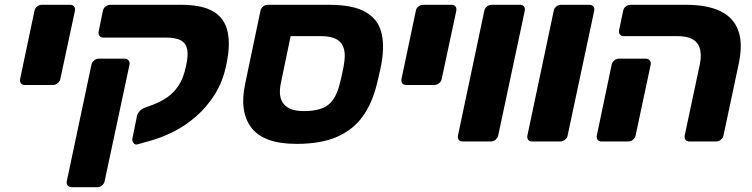

<svg xmlns="http://www.w3.org/2000/svg" viewBox="-20 -591 3141 802"><path d="M83 -236Q72 -236 67 -243.5Q62 -251 64 -261L124 -546Q126 -557 135 -564Q144 -571 155 -571H273Q284 -571 289.5 -564Q295 -557 293 -546L232 -261Q230 -251 221 -243.5Q212 -236 201 -236Z M279 191Q268 191 262.5 183.5Q257 176 259 166L362 -321Q364 -331 373 -338.5Q382 -346 392 -346H501Q511 -346 517 -338.5Q523 -331 521 -321L417 166Q415 176 406.5 183.5Q398 191 387 191ZM554 12Q544 15 537.5 6Q531 -3 533 -13L553 -110Q556 -119 564.5 -128Q573 -137 585 -141L620 -154Q651 -166 678.5 -184.5Q706 -203 726.5 -234.5Q747 -266 757 -315Q767 -358 762 -384Q757 -410 736 -422Q715 -434 672 -434H411Q401 -434 395.5 -441Q390 -448 392 -459L410 -547Q412 -557 421.5 -564Q431 -571 441 -571H735Q825 -571 872 -542.5Q919 -514 931 -457.5Q943 -401 925 -319Q911 -251 878 -198Q845 -145 800 -105.5Q755 -66 703 -40Q651 -14 597 0Z M1219 10Q1082 10 1030.5 -57Q979 -124 1004 -241L1068 -546Q1070 -557 1079 -564Q1088 -571 1099 -571H1353Q1453 -571 1505 -542Q1557 -513 1572 -459Q1587 -405 1574 -330Q1573 -320 1568.5 -301.5Q1564 -283 1560 -264Q1556 -245 1553 -235Q1534 -159 1494.5 -104Q1455 -49 1388 -19.5Q1321 10 1219 10ZM1248 -127Q1319 -127 1351.5 -153.5Q1384 -180 1399 -240Q1402 -250 1405.5 -266.5Q1409 -283 1412.5 -299Q1416 -315 1417 -325Q1427 -383 1404.5 -411.5Q1382 -440 1320 -440H1194L1153 -243Q1141 -184 1166 -155.5Q1191 -127 1248 -127Z M1676 -236Q1665 -236 1660 -243.5Q1655 -251 1657 -261L1717 -546Q1719 -557 1728 -564Q1737 -571 1748 -571H1866Q1877 -571 1882.5 -564Q1888 -557 1886 -546L1825 -261Q1823 -251 1814 -243.5Q1805 -236 1794 -236Z M1912 0Q1901 0 1896 -7.5Q1891 -15 1893 -25L2003 -546Q2005 -557 2014 -564Q2023 -571 2034 -571H2152Q2163 -571 2168.5 -564Q2174 -557 2172 -546L2061 -25Q2059 -15 2050 -7.5Q2041 0 2030 0Z M2202 0Q2191 0 2186 -7.5Q2181 -15 2183 -25L2293 -546Q2295 -557 2304 -564Q2313 -571 2324 -571H2442Q2453 -571 2458.5 -564Q2464 -557 2462 -546L2351 -25Q2349 -15 2340 -7.5Q2331 0 2320 0Z M2860 0Q2849 0 2843.5 -7Q2838 -14 2840 -25L2903 -321Q2915 -379 2893 -409.5Q2871 -440 2810 -440H2585Q2575 -440 2569.5 -447Q2564 -454 2566 -465L2583 -546Q2585 -557 2594 -564Q2603 -571 2614 -571H2844Q2934 -571 2989 -544.5Q3044 -518 3064 -463Q3084 -408 3065 -321L3002 -25Q3000 -15 2991 -7.5Q2982 0 2972 0ZM2492 0Q2481 0 2476 -7.5Q2471 -15 2473 -25L2535 -321Q2537 -331 2546 -338.5Q2555 -346 2565 -346H2677Q2688 -346 2694 -338.5Q2700 -331 2698 -321L2635 -25Q2633 -15 2624 -7.5Q2615 0 2604 0Z"/></svg>

Font: Rubik
Style: Bold Italic
Weight: 700
Italic angle: -12°
Designer: Hubert and Fischer
Foundry: Hubert and Fischer
Version: Version 2.300;gftools[0.9.30]